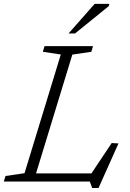

<svg xmlns="http://www.w3.org/2000/svg" viewBox="-44 -936 672 990"><path d="M329 -654.5 129 0H-24.5L-15.5 -28.5L82.5 -43L269.5 -655L177 -669L185.5 -698H435.5L427 -669ZM415.5 -24 532 -198.5 567 -196.5 464 33.5H431.5L419 0H78L91.5 -42H457.5ZM309.5 -763.5 444 -916H519.5L517 -904.5L343 -763.5Z"/></svg>

Font: Newsreader 9pt Light
Style: Italic
Weight: 300
Italic angle: -17°
Designer: Hugues Gentile
Foundry: Production Type
Version: Version 1.003